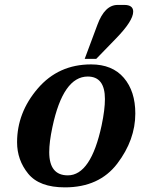

<svg xmlns="http://www.w3.org/2000/svg" viewBox="-20 -767 631 796"><path d="M249 9.8Q143.1 9.8 96.9 -46.9Q50.8 -103.5 50.8 -177.2Q50.8 -300.3 136.5 -400.1Q222.2 -500 357.4 -500Q445.8 -500 493.4 -444.3Q541 -388.7 541 -296.4Q541 -187 466.1 -88.6Q391.1 9.8 249 9.8ZM261.2 -40Q356.9 -40 401.4 -247.6Q415 -312.5 415 -356.4Q415 -449.7 343.8 -449.7Q241.7 -449.7 197.3 -240.2Q184.1 -178.7 184.1 -136.2Q184.1 -40 261.2 -40ZM378.9 -522.9H331.1L383.8 -664.1Q414.1 -746.6 467.8 -746.6H495.1Q532.2 -746.6 532.2 -718.8Q532.2 -680.7 461.4 -607.9Z"/></svg>

Font: Munson
Style: Bold Italic
Weight: 700
Italic angle: -12°
Designer: Paul James MIller
Foundry: High-Logic / Made with FontCreator
Version: Version 2.10;May 5, 2019;FontCreator 11.5.0.2430 64-bit